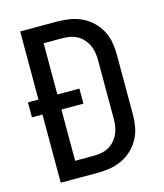

<svg xmlns="http://www.w3.org/2000/svg" viewBox="-110 -818 769 901"><g transform="rotate(-15 274.0 -367.5)"><path d="M73 0V-331H22V-404H73V-735H254Q284 -735 314 -730Q344 -725 371.5 -712Q399 -699 421 -678Q443 -657 457.5 -630.5Q472 -604 477.5 -574Q483 -544 483 -514V-221Q483 -191 477.5 -161Q472 -131 457.5 -104.5Q443 -78 421 -57Q399 -36 371.5 -23Q344 -10 314 -5Q284 0 254 0ZM165 -82H254Q272 -82 290.5 -85Q309 -88 325.5 -96.5Q342 -105 355 -119Q368 -133 376 -149.5Q384 -166 387.5 -184.5Q391 -203 391 -221V-514Q391 -532 387.5 -550.5Q384 -569 376 -585.5Q368 -602 355 -616Q342 -630 325.5 -638.5Q309 -647 290.5 -650Q272 -653 254 -653H165V-404H272V-331H165Z"/></g></svg>

Font: Iosevka Semi-Condensed Medium
Style: Regular
Weight: 500
Monospace: yes
Designer: Belleve Invis
Foundry: Belleve Invis
Version: Version 27.3.5